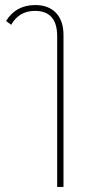

<svg xmlns="http://www.w3.org/2000/svg" viewBox="-20 -528 341 759"><path d="M206 211V-385Q206 -485 118 -485Q56 -485 24 -430L4 -445Q43 -508 119 -508Q172 -508 201.5 -477Q231 -446 231 -389V211Z"/></svg>

Font: Noto Sans Thai Looped UI Narrow Thin
Style: Regular
Weight: 100
Width: 4
Designer: Cadson Demak Team
Foundry: Cadson Demak Co., Ltd.
Version: Version 1.000; ttfautohint (v1.8.4.7-5d5b)